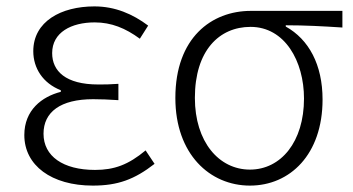

<svg xmlns="http://www.w3.org/2000/svg" viewBox="-20 -567 1103 600"><path d="M270 13C348 13 400 -6 463 -55L435 -97C381 -52 337 -36 277 -36C177 -36 116 -79 116 -149C116 -217 169 -257 271 -257C296 -257 319 -256 350 -254V-305C323 -303 307 -303 287 -303C185 -303 143 -345 143 -401C143 -466 203 -497 276 -497C328 -497 372 -479 417 -446L443 -487C395 -523 340 -547 275 -547C171 -547 84 -500 84 -407C84 -354 114 -307 170 -285V-280C111 -265 56 -223 56 -145C56 -50 141 13 270 13Z M761 13C886 13 988 -84 988 -256C988 -365 945 -444 873 -484V-488C934 -488 988 -485 1050 -481V-533H764C641 -533 528 -449 528 -261C528 -85 636 13 761 13ZM761 -37C664 -37 589 -124 589 -261C589 -409 665 -483 763 -483C870 -483 930 -376 930 -259C930 -124 858 -37 761 -37Z"/></svg>

Font: Noto Sans CJK JP Light
Style: Regular
Weight: 300
Designer: Ryoko NISHIZUKA (kana & ideographs); Paul D. Hunt (Latin, Greek & Cyrillic); Wenlong ZHANG (bopomofo); Sandoll Communica
Foundry: Adobe Systems Incorporated
Version: Version 1.004;PS 1.004;hotconv 1.0.82;makeotf.lib2.5.63406